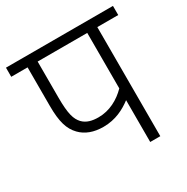

<svg xmlns="http://www.w3.org/2000/svg" viewBox="-145 -748 853 875"><g transform="rotate(-30 281.5 -311.0)"><path d="M453 -574H563V-622H0V-574H86V-371C86 -287 100 -243 132 -210C160 -181 200 -166 251 -166C315 -166 363 -192 400 -220V0H453ZM400 -574V-282C362 -243 311 -215 253 -215C219 -215 191 -222 171 -243C150 -266 139 -297 139 -385V-574Z"/></g></svg>

Font: Noto Sans Devanagari UI Light
Style: Regular
Weight: 300
Designer: Jelle Bosma - Monotype Design Team
Foundry: Monotype Imaging Inc.
Version: Version 2.004